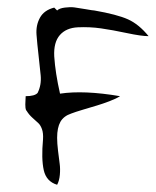

<svg xmlns="http://www.w3.org/2000/svg" viewBox="-20 -579 431 531"><path d="M130 -558 138 -550Q144 -556 159 -558Q174 -560 186 -558.5Q198 -557 217.5 -553.5Q237 -550 241 -550Q304 -539 334 -525.5Q364 -512 391 -479Q371 -479 331 -487.5Q291 -496 259.5 -500.5Q228 -505 195.5 -503.5Q163 -502 145.5 -482Q128 -462 130 -423Q133 -377 146 -320Q212 -330 312 -313Q301 -306 282.5 -299Q264 -292 249 -287.5Q234 -283 210.5 -276Q187 -269 177 -265Q156 -258 147 -242Q138 -226 138 -198Q138 -183 140.5 -162Q143 -141 145 -126.5Q147 -112 145.5 -95.5Q144 -79 138 -68Q108 -77 101 -108.5Q94 -140 99 -194Q100 -211 96 -222Q92 -233 86 -238.5Q80 -244 70 -253Q60 -262 54 -272Q51 -275 50.5 -280.5Q50 -286 50 -290Q50 -294 50.5 -302Q51 -310 51 -313Q76 -313 84 -322Q95 -344 92.5 -370.5Q90 -397 86.5 -427Q83 -457 81 -483Q79 -509 90.5 -530Q102 -551 130 -558Z"/></svg>

Font: Long Cang
Style: Regular
Weight: 400
Designer: ZhongQi
Foundry: ZhongQi
Version: Version 2.001